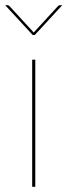

<svg xmlns="http://www.w3.org/2000/svg" viewBox="-26 -720 260 740"><path d="M0 0ZM110 -490V0H98V-490ZM108 -585H100L-6 -700H3Q7 -700 11 -696L101 -598L104 -594.5L107 -598L197 -696Q201 -700 205 -700H214Z"/></svg>

Font: Lato Hairline
Style: Regular
Weight: 100
Designer: Lukasz Dziedzic
Foundry: tyPoland Lukasz Dziedzic
Version: Version 2.007; 2014-02-27